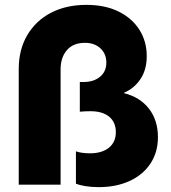

<svg xmlns="http://www.w3.org/2000/svg" viewBox="-20 -759 701 789"><path d="M57 0V-475Q57 -555 92 -614.5Q127 -674 189.5 -706.5Q252 -739 335 -739Q412 -739 467.5 -711.5Q523 -684 553 -636.5Q583 -589 583 -528Q583 -473 557.5 -434.5Q532 -396 490 -378V-376Q555 -360 592 -312.5Q629 -265 629 -195Q629 -133 598 -86.5Q567 -40 512 -15Q457 10 386 10Q356 10 331.5 6Q307 2 292 -4V-137Q304 -133 318.5 -131Q333 -129 350 -129Q399 -129 427.5 -152Q456 -175 456 -216Q456 -257 428.5 -279.5Q401 -302 352 -302Q331 -302 308 -300V-422H323Q365 -422 391 -443.5Q417 -465 417 -502Q417 -538 392.5 -560.5Q368 -583 329 -583Q281 -583 255 -553Q229 -523 229 -474V0Z"/></svg>

Font: BDO Grotesk ExtraBold
Style: Regular
Weight: 800
Designer: Deni Anggara
Foundry: Lokal Container
Version: Version 2.000